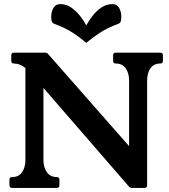

<svg xmlns="http://www.w3.org/2000/svg" viewBox="-20 -917 824 937"><path d="M762 -660Q775 -660 775 -647V-620Q775 -607 762.3 -607Q730 -607 714 -583.5Q698 -560 698 -524V-12.5Q698 0 685 0H624Q614 0 608 -8L151 -535L192 -550V-136Q192 -101 208.5 -77Q225 -53 257 -53Q270 -53 270 -40V-13Q270 0 257 0H40Q26 0 26 -13V-40Q26 -53 40 -53Q72 -53 88 -77Q104 -101 104 -136V-585Q78 -607 48 -607Q35 -607 35 -620V-647Q35 -660 48 -660H201Q210 -660 216 -652L652 -156L610 -140V-524Q610 -560 593.5 -583.5Q577 -607 545 -607Q532 -607 532 -620V-647Q532 -660 545 -660ZM401 -793Q414.1 -817.6 433 -841.4Q452 -865.2 476 -881.1Q500 -897 528.2 -897Q550.8 -897 561.4 -878.4Q572 -859.8 572 -835.5Q572 -824 570 -815.2Q568 -806.4 560 -802Q531 -791 508.6 -780.3Q486.2 -769.7 461.6 -753.3Q437 -737 401 -708Q366 -737 341.2 -753.3Q316.3 -769.7 293.7 -780.3Q271 -791 242 -802Q234 -806.4 232 -815Q230 -823.8 230 -835.4Q230 -860 241 -878.5Q252 -897 274 -897Q302.7 -897 326.3 -881Q350 -865 369 -841.5Q388 -818 401 -793Z"/></svg>

Font: Young Serif Light
Style: Regular
Weight: 300
Designer: Bastien Sozeau
Foundry: NBR — Bastien Sozeau
Version: Version 5.001